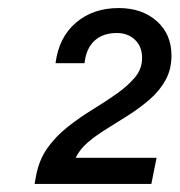

<svg xmlns="http://www.w3.org/2000/svg" viewBox="-20 -793 446 477"><path d="M66 -336 69 -353Q76 -394 97 -424Q118 -454 148.5 -478Q179 -502 211 -521.5Q243 -541 270.5 -560.5Q298 -580 315.5 -601Q333 -622 333 -649Q333 -677 315.5 -694Q298 -711 270 -711Q236 -711 215 -692Q194 -673 190 -636H118Q126 -700 168.5 -736.5Q211 -773 275 -773Q333 -773 369.5 -740.5Q406 -708 406 -655Q406 -621 391.5 -594.5Q377 -568 353 -547Q329 -526 301 -508Q273 -490 246 -473.5Q219 -457 198.5 -439.5Q178 -422 168 -401H369L356 -336Z"/></svg>

Font: Mona Sans ExtraLight Medium
Style: Italic
Weight: 500
Italic angle: -11.6951°
Version: Version 2.000